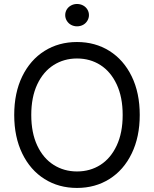

<svg xmlns="http://www.w3.org/2000/svg" viewBox="-20 -926 767 956"><path d="M363.3 9.8Q272.5 9.8 201.7 -34.7Q130.9 -79.1 90.8 -161.6Q50.8 -244.1 50.8 -353.5Q50.8 -463.9 90.8 -545.9Q130.9 -627.9 201.7 -672.4Q272.5 -716.8 363.3 -716.8Q454.1 -716.8 524.9 -672.4Q595.7 -627.9 635.7 -545.9Q675.8 -463.9 675.8 -353.5Q675.8 -244.1 635.7 -161.6Q595.7 -79.1 524.9 -34.7Q454.1 9.8 363.3 9.8ZM363.3 -634.8Q298.8 -634.8 247.1 -602.1Q195.3 -569.3 165.5 -505.9Q135.7 -442.4 135.7 -353.5Q135.7 -264.6 165.5 -201.2Q195.3 -137.7 247.1 -105Q298.8 -72.3 363.3 -72.3Q428.7 -72.3 480 -105Q531.2 -137.7 561 -201.2Q590.8 -264.6 590.8 -353.5Q590.8 -442.4 561 -505.9Q531.2 -569.3 480 -602.1Q428.7 -634.8 363.3 -634.8ZM304.7 -850.6Q304.7 -866.2 312.5 -878.9Q320.3 -891.6 334 -898.9Q347.7 -906.2 363.3 -906.2Q379.9 -906.2 393.6 -898.9Q407.2 -891.6 415 -878.9Q422.9 -866.2 422.9 -850.6Q422.9 -835.9 415 -822.8Q407.2 -809.6 393.6 -802.2Q379.9 -794.9 363.3 -794.9Q347.7 -794.9 334 -802.2Q320.3 -809.6 312.5 -822.8Q304.7 -835.9 304.7 -850.6Z"/></svg>

Font: Pretendard GOV Variable
Style: Regular
Weight: 400
Designer: Base glyphs from Inter by Rasmus Andersson; Hangul glyphs from Noto Sans CJK(Source Han Sans) by Jang Soo-young and Kang
Foundry: Kil Hyung-jin
Version: Version 1.307;Glyphs 3.2 (3192)